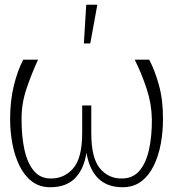

<svg xmlns="http://www.w3.org/2000/svg" viewBox="-20 -780 729 810"><path d="M548.3 -528.4H609.4Q633.2 -483.7 650.6 -420.6Q668 -357.6 667.6 -277Q667.6 -224.8 658.4 -173.8Q649.1 -122.9 628.9 -81.3Q608.7 -39.8 576.2 -14.9Q543.7 9.9 497.2 9.9Q431.8 9.9 394 -27.9Q356.2 -65.7 344.8 -135.7Q333.8 -65.7 296.3 -27.9Q258.9 9.9 191.8 9.9Q146.7 9.9 114.5 -14.7Q82.4 -39.4 62.1 -81Q41.9 -122.5 32.3 -173.5Q22.7 -224.4 22.7 -277Q22.7 -355.5 38.4 -418.9Q54 -482.2 78.1 -528.4H140.6Q113.3 -469.5 91.8 -405.7Q70.3 -342 71 -277Q70.7 -205.3 83.1 -148.6Q95.5 -92 122.9 -59.3Q150.2 -26.6 194.6 -27Q251.8 -26.6 289.2 -70.3Q326.7 -114 326.7 -218.8V-335.2H365.1V-218.8Q365.1 -114 401.1 -70.3Q437.1 -26.6 492.9 -27Q539.8 -26.6 567.8 -59.1Q595.9 -91.6 608.5 -148.3Q621.1 -204.9 620.7 -277Q619.7 -342 598.7 -405.5Q577.8 -469.1 548.3 -528.4ZM333.8 -596.6 343.8 -759.9H390.6L360.8 -596.6Z"/></svg>

Font: Inter UI Thin
Style: Regular
Weight: 100
Designer: Rasmus Andersson
Foundry: rsms
Version: 3.2;8d6f07862